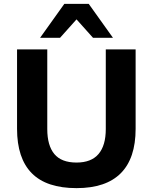

<svg xmlns="http://www.w3.org/2000/svg" viewBox="-20 -960 786 991"><path d="M375 11Q220 11 144 -66Q68 -143 68 -295V-705H224V-294Q224 -209 260.5 -165Q297 -121 375 -121Q451 -121 488.5 -165Q526 -209 526 -294V-705H680V-295Q680 -143 603.5 -66Q527 11 375 11ZM187 -765 312 -940H438L563 -765H460L375 -860L290 -765Z"/></svg>

Font: Mulish ExtraLight ExtraBold
Style: Regular
Weight: 800
Version: Version 3.603